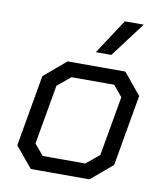

<svg xmlns="http://www.w3.org/2000/svg" viewBox="-81 -784 732 851"><g transform="rotate(10 285.0 -358.5)"><path d="M38 -93 94 -414 193 -498H453L532 -402L476 -82L379 0H115ZM349 -66 408 -115 455 -383 414 -432H222L163 -383L116 -115L157 -66ZM412 -717H497L379 -560H309Z"/></g></svg>

Font: Chakra Petch
Style: Italic
Weight: 400
Italic angle: -10°
Designer: Katatrad Aksorn Co.,Ltd.
Foundry: Cadson Demak Co.,Ltd.
Version: Version 1.000; ttfautohint (v1.6)